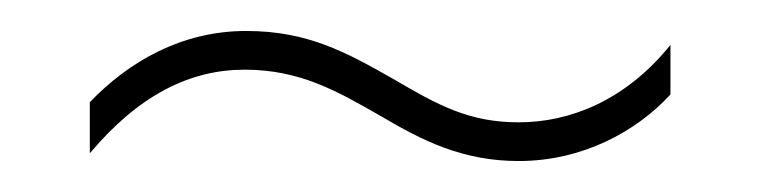

<svg xmlns="http://www.w3.org/2000/svg" viewBox="-20 -416 490 124"><path d="M226 -341C253 -325 279 -312 315 -312C356 -312 391 -331 413 -355V-387C384 -351 348 -337 315 -337C283 -337 263 -348 234 -365C204 -382 179 -396 139 -396C97 -396 63 -376 38 -350V-317C70 -355 103 -371 138 -371C174 -371 198 -357 226 -341Z"/></svg>

Font: Noto Sans Hebrew Condensed Thin
Style: Regular
Weight: 100
Width: 3
Designer: Monotype Design Team
Foundry: Monotype Imaging Inc.
Version: Version 2.004